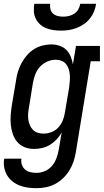

<svg xmlns="http://www.w3.org/2000/svg" viewBox="-23 -770 543 1003"><path d="M168 213Q145 213 122.5 210Q100 207 79.5 199Q59 191 42 177.5Q25 164 14 145.5Q3 127 -1 104.5Q-5 82 -1 59H89Q86 76 91.5 91Q97 106 108.5 116Q120 126 136 129.5Q152 133 168 133Q190 133 212 123.5Q234 114 249 96Q264 78 272 56Q280 34 284 12L299 -78Q288 -58 272.5 -41.5Q257 -25 238 -13.5Q219 -2 197.5 3Q176 8 155 8Q129 8 106 -1Q83 -10 67.5 -28Q52 -46 44 -69.5Q36 -93 33.5 -118Q31 -143 33 -169Q35 -195 39 -221L61 -351Q64 -374 71 -396.5Q78 -419 89.5 -440.5Q101 -462 117.5 -481Q134 -500 154.5 -513Q175 -526 198.5 -532Q222 -538 245 -538Q267 -538 288 -531Q309 -524 323.5 -509.5Q338 -495 346 -475.5Q354 -456 358 -434L374 -530H499V-450H451L373 26Q369 50 361 74Q353 98 339.5 120Q326 142 307 160.5Q288 179 265 191Q242 203 217.5 208Q193 213 168 213ZM205 -72Q225 -72 246 -80Q267 -88 282 -104.5Q297 -121 305 -141Q313 -161 316 -182L338 -312Q340 -328 341.5 -344.5Q343 -361 342 -376.5Q341 -392 336.5 -407Q332 -422 323 -434Q314 -446 299.5 -452Q285 -458 269 -458Q246 -458 224 -448.5Q202 -439 186 -421.5Q170 -404 161.5 -382Q153 -360 149 -337L128 -207Q125 -192 124 -176Q123 -160 125 -145Q127 -130 133 -116Q139 -102 149.5 -91.5Q160 -81 174.5 -76.5Q189 -72 205 -72ZM295 -610Q275 -610 255 -613Q235 -616 217.5 -623Q200 -630 186 -643Q172 -656 163.5 -673Q155 -690 154 -710Q153 -730 156 -750H239Q237 -736 240.5 -722Q244 -708 254 -699Q264 -690 278 -686.5Q292 -683 307 -683Q322 -683 337 -686.5Q352 -690 365 -698.5Q378 -707 386 -721Q394 -735 396 -750H479Q476 -729 468 -709.5Q460 -690 446.5 -673Q433 -656 414.5 -643.5Q396 -631 376 -623.5Q356 -616 335.5 -613Q315 -610 295 -610Z"/></svg>

Font: Iosevka Slab Medium Oblique
Style: Regular
Weight: 500
Italic angle: -9°
Monospace: yes
Designer: Belleve Invis
Foundry: Belleve Invis
Version: Version 11.1.1; ttfautohint (v1.8.3)